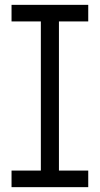

<svg xmlns="http://www.w3.org/2000/svg" viewBox="-20 -772 412 792"><path d="M27.6 -683.6V-752H344V-683.6H223.1V-68.4H344V0H27.6V-68.4H148.5V-683.6Z"/></svg>

Font: Hepta Slab ExtraLight
Style: Regular
Weight: 200
Designer: Michael LaGattuta
Foundry: Michael LaGattuta
Version: Version 1.100